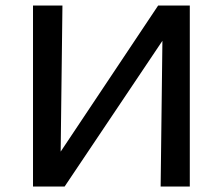

<svg xmlns="http://www.w3.org/2000/svg" viewBox="-20 -678 811 698"><path d="M150 0V-51L555 -658H621V-605L215 0ZM100 0V-658H207L199 0ZM564 0 572 -658H670V0Z"/></svg>

Font: Ysabeau SemiBold
Style: Regular
Weight: 600
Designer: Christian Thalmann (Catharsis Fonts)
Version: Version 2.000;gftools[0.9.27.dev2+g8671c4b]